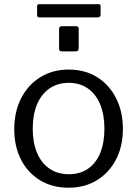

<svg xmlns="http://www.w3.org/2000/svg" viewBox="-20 -864 639 894"><path d="M299 10Q223.5 10 166.5 -24.6Q109.4 -59.3 77.9 -120.8Q46.4 -182.3 46.4 -262Q46.4 -344.6 78.7 -407.1Q110.9 -469.6 168.1 -504.8Q225.3 -540 300 -540Q376 -540 432.4 -504.7Q488.7 -469.4 520.4 -406.9Q552.2 -344.4 552.2 -263.4Q552.2 -183 520.3 -121.5Q488.4 -60 431.6 -25Q374.8 10 299 10ZM300.7 -52.8Q353.1 -52.8 390 -78.4Q427 -104.1 446.6 -151.6Q466.2 -199.1 466.2 -264.6Q466.2 -330.6 446.2 -378.5Q426.2 -426.3 388.9 -452.3Q351.6 -478.3 300 -478.3Q248.6 -478.3 210.8 -452.3Q173 -426.3 152.7 -378.5Q132.4 -330.6 132.4 -264.6Q132.4 -199.5 152.7 -151.8Q173 -104.1 210.8 -78.4Q248.6 -52.8 300.7 -52.8ZM346.4 -729V-641.4Q346.4 -632.2 342.7 -628.5Q339.1 -624.7 328.6 -624.7H270.2Q261 -624.7 258.1 -628Q255.1 -631.2 255.1 -639.1V-728.4Q255.1 -742 266.8 -742H334.9Q346.4 -742 346.4 -729ZM448.5 -835.1V-795.4Q448.5 -783 433.2 -783H163.8Q157.5 -783 155.1 -785.9Q152.7 -788.9 152.7 -794.8V-833.8Q152.7 -844.4 160.7 -844.4H440.4Q448.5 -844.4 448.5 -835.1Z"/></svg>

Font: Libre Franklin Thin
Style: Regular
Weight: 100
Designer: Pablo Impallari, Rodrigo Fuenzalida, Nhung Nguyen
Foundry: Impallari Type
Version: Version 3.000